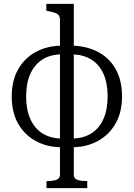

<svg xmlns="http://www.w3.org/2000/svg" viewBox="-20 -756 696 999"><path d="M364 -736V152Q364 173 382 179.5Q400 186 430 186H434V223H222V186H227Q256 186 274 179.5Q292 173 292 152V-653Q292 -675 278 -683.5Q264 -692 231 -698L221 -700V-736ZM292 -518V-473Q238 -471 198.5 -445Q159 -419 137.5 -371Q116 -323 116 -254Q116 -186 137.5 -137.5Q159 -89 198.5 -63.5Q238 -38 292 -35V10Q219 8 162 -24.5Q105 -57 73 -115Q41 -173 41 -254Q41 -335 73.5 -393.5Q106 -452 163 -484Q220 -516 292 -518ZM363 10V-35Q418 -38 457.5 -63.5Q497 -89 518.5 -137.5Q540 -186 540 -254Q540 -323 519 -370.5Q498 -418 458.5 -444Q419 -470 363 -473V-518Q438 -515 495 -483Q552 -451 583.5 -393.5Q615 -336 615 -254Q615 -174 582.5 -115.5Q550 -57 493 -24.5Q436 8 363 10Z"/></svg>

Font: Roboto Serif 28pt Condensed Light
Style: Regular
Weight: 300
Width: 3
Designer: Greg Gazdowicz
Foundry: Commercial Type
Version: Version 1.008